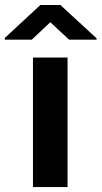

<svg xmlns="http://www.w3.org/2000/svg" viewBox="-69 -763 414 783"><path d="M206.5 -528.3V0H65.4V-528.3ZM177.2 -742.7 324.7 -606.9V-601.1H212.9L136.2 -672.4L60.5 -601.1H-49.3V-608.4L95.7 -742.7Z"/></svg>

Font: Vazirmatn RD UI FD
Style: Bold
Weight: 700
Designer: Saber Rastikerdar
Foundry: Saber Rastikerdar
Version: Version 33.003